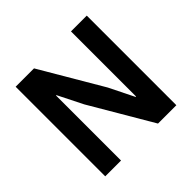

<svg xmlns="http://www.w3.org/2000/svg" viewBox="-170 -878 1058 1058"><g transform="rotate(-45 359.0 -349.0)"><path d="M82 0V-698.2H225.1L438 -335.9L509.8 -190.9H513.2V-698.2H636.2V0H493.2L280.8 -361.8L208 -506.8H205.1V0Z"/></g></svg>

Font: Anuphan SemiBold
Style: Bold
Weight: 600
Designer: Mike Abbink, Paul van der Laan, Pieter van Rosmalen, Mint Tantisuwanna
Foundry: Bold Monday; Cadson Demak
Version: Version 3.002;hotconv 1.0.109;makeotfexe 2.5.65596